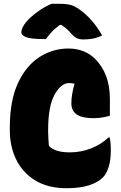

<svg xmlns="http://www.w3.org/2000/svg" viewBox="-20 -977 640 1017"><path d="M333 20Q235 20 168 -20.5Q101 -61 66.5 -130.5Q32 -200 32 -287V-301Q32 -444 75 -536.5Q118 -629 188.5 -674.5Q259 -720 342 -720Q386 -720 422 -705.5Q458 -691 483 -666Q562 -587 562 -454V-364Q545 -359 523 -355Q501 -351 475 -351Q417 -351 387.5 -370Q358 -389 358 -430Q358 -454 362.5 -480.5Q367 -507 375 -533Q362 -537 346 -537Q303 -537 269 -475.5Q235 -414 235 -289V-278Q235 -259 236.5 -239.5Q238 -220 239 -204Q259 -185 285.5 -177.5Q312 -170 350 -170Q409 -170 462.5 -191Q516 -212 556 -250H560Q564 -237 565.5 -219Q567 -201 567 -181Q567 -129 555.5 -92.5Q544 -56 525 -37Q499 -11 451.5 4.5Q404 20 333 20ZM253 -957H294Q329 -957 353 -951Q377 -945 405 -924Q437 -901 467 -866.5Q497 -832 521 -789Q496 -777 472 -772.5Q448 -768 422 -768Q400 -768 386.5 -775Q373 -782 359 -797Q349 -809 337 -820.5Q325 -832 305 -845H297Q268 -824 251 -804.5Q234 -785 223 -770H217Q142 -770 117.5 -780.5Q93 -791 93 -805Q93 -829 118 -860Q141 -887 178 -914Q215 -941 253 -957Z"/></svg>

Font: Recursive Mn Csl St Blk
Style: Regular
Weight: 900
Monospace: yes
Version: Version 1.079;hotconv 1.0.112;makeotfexe 2.5.65598; ttfautoh